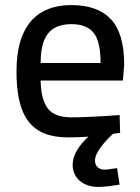

<svg xmlns="http://www.w3.org/2000/svg" viewBox="-20 -531 550 756"><path d="M251 10Q174 10 129.5 -18.5Q85 -47 65 -104Q45 -161 45 -247Q45 -341 71.5 -399Q98 -457 146 -484Q194 -511 261 -511Q364 -511 416.5 -455.5Q469 -400 469 -277L464 -214H140Q141 -142 167 -105.5Q193 -69 261 -69Q290 -69 324.5 -70.5Q359 -72 393 -74Q427 -76 451 -78L453 -8Q428 -4 393 0.5Q358 5 320.5 7.5Q283 10 251 10ZM140 -283H376Q376 -368 348.5 -402Q321 -436 261 -436Q222 -436 195 -421Q168 -406 154 -372.5Q140 -339 140 -283ZM367 205Q335 205 312 193Q289 181 277.5 161.5Q266 142 266 118Q266 93 279 68.5Q292 44 312 23Q332 2 352 -13L426 -5Q405 14 389 33Q373 52 363.5 69.5Q354 87 354 101Q354 117 364 127Q374 137 393 137Q402 137 416.5 134.5Q431 132 441 131L451 196Q433 199 409.5 202Q386 205 367 205Z"/></svg>

Font: Cairo Play SemiBold
Style: Regular
Weight: 600
Designer: Mohamed Gaber, Accademia di Belle Arti di Urbino
Foundry: Kief Type Foundry, Accademia di Belle Arti di Urbino
Version: Version 3.130;gftools[0.9.24]